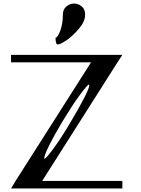

<svg xmlns="http://www.w3.org/2000/svg" viewBox="-20 -1058 790 1078"><path d="M377.9 -375Q481.4 -549.8 481.4 -580.1Q481.4 -583 479.5 -583Q470.7 -583 425.8 -521.5Q385.7 -466.8 330.1 -375Q282.2 -294.9 256.8 -243.2Q228.5 -185.5 228.5 -169.9Q228.5 -167 229.5 -167Q239.3 -167 284.2 -229.5Q328.1 -290 377.9 -375ZM667 -750 639.6 -708 216.8 -42H667V0H42L67.4 -42L491.2 -708H42V-750ZM458 -975.6Q458 -937.5 423.8 -897.5Q386.7 -854.5 353.5 -832Q318.4 -808.6 306.6 -808.6Q300.8 -808.6 298.8 -810.5Q295.9 -813.5 294.9 -818.4Q293 -826.2 293 -827.1Q293 -828.1 292.5 -831.5Q292 -835 292 -837.9V-846.7Q303.7 -846.7 318.4 -885.7Q333 -925.8 333 -975.6Q333 -1004.9 352.5 -1021.5Q372.1 -1038.1 395.5 -1038.1Q419.9 -1038.1 439.5 -1021.5Q458 -1005.9 458 -975.6Z"/></svg>

Font: okolaksMetalik
Style: bold
Weight: 700
Width: 7
Version: Version 0.6